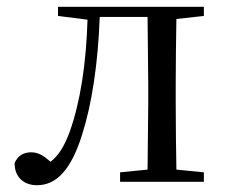

<svg xmlns="http://www.w3.org/2000/svg" viewBox="-20 -536 667 566"><path d="M414 0H581V-28L500 -36C499 -92 498 -174 498 -229V-288C498 -342 499 -424 500 -480L581 -489V-516H151V-489L238 -478C234 -348 217 -237 186 -149C170 -105 153 -78 129 -59C109 -77 93 -87 72 -87C49 -87 32 -77 23 -55C23 -14 50 10 89 10C143 10 188 -30 222 -139C251 -230 269 -349 274 -486H415L417 -288V-229L415 -36L334 -28V0Z"/></svg>

Font: Harano Aji Mincho KR
Style: Regular
Weight: 400
Foundry: Masamichi Hosoda
Version: HaranoAjiMinchoKR-Regular version 20230610;ttx 4.39.4